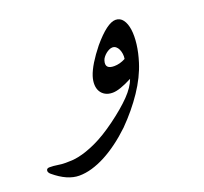

<svg xmlns="http://www.w3.org/2000/svg" viewBox="-296 -485 799 751"><g transform="rotate(-20 103.5 -110.0)"><path d="M235.4 -215.8Q237.3 -226.1 235.8 -236.6Q234.4 -247.1 230.5 -255.6Q226.6 -264.2 220.2 -269.3Q213.9 -274.4 205.6 -274.4Q199.2 -274.4 191.9 -271Q184.6 -267.6 178 -262.2Q171.4 -256.8 166.3 -250.2Q161.1 -243.7 159.2 -236.8Q148.9 -203.1 188 -203.1Q211.9 -203.1 235.4 -215.8ZM283.2 -182.6Q266.1 -127.9 228.8 -72.3Q191.4 -16.6 139.6 35.6Q110.8 63 81.5 84.7Q52.2 106.4 23.4 121.6Q-5.4 136.7 -33.2 144.8Q-61 152.8 -86.4 152.8Q-135.7 152.8 -189.9 107.4Q-194.8 103.5 -197.3 98.4Q-199.7 93.3 -198.2 89.4Q-196.3 82 -185.5 82Q-168.5 82 -152.6 84.7Q-136.7 87.4 -120.1 87.4Q-106.4 87.4 -93.3 86.7Q-80.1 85.9 -66.4 83Q-32.7 76.2 9 56.9Q50.8 37.6 102.1 0Q153.8 -38.1 185.8 -71Q217.8 -104 229 -135.3Q201.7 -121.1 181.6 -114.3Q161.6 -107.4 147 -107.4Q129.4 -107.4 116.9 -114.3Q104.5 -121.1 97.7 -132.8Q90.8 -144.5 90.1 -160.6Q89.4 -176.8 95.2 -195.3Q102.1 -216.8 118.4 -243.7Q134.8 -270.5 158.7 -300.3Q218.8 -371.6 253.9 -371.6Q272.9 -371.6 284.4 -356Q295.9 -340.3 299.6 -314.2Q303.2 -288.1 299.1 -253.9Q294.9 -219.7 283.2 -182.6Z"/></g></svg>

Font: XB Zar
Style: Italic
Weight: 400
Italic angle: -12°
Designer: Behnam
Foundry: Irmug
Version: Version 8.005 2009